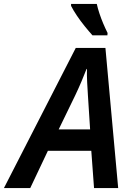

<svg xmlns="http://www.w3.org/2000/svg" viewBox="-76 -958 676 978"><path d="M-56 0 310 -714H461L526 0H403L389 -190H168L78 0ZM223 -299H383L372 -470Q370 -502 368 -538.5Q366 -575 367 -607H365Q353 -576 339 -543Q325 -510 308 -474ZM395 -778Q377 -798 355.5 -824.5Q334 -851 315.5 -878.5Q297 -906 286 -928V-938H417Q422 -915 430.5 -889.5Q439 -864 449.5 -839Q460 -814 472 -790L471 -778Z"/></svg>

Font: Noto Sans Display SemiBold
Style: Italic
Weight: 600
Italic angle: -12°
Designer: Monotype Design Team
Foundry: Monotype Imaging Inc.
Version: Version 2.003